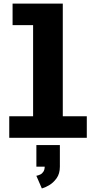

<svg xmlns="http://www.w3.org/2000/svg" viewBox="-20 -770 540 1073"><path d="M31.7 0V-120.3H165V-629.7H50.3V-750H330.9V-120.3H465.1V0ZM213.9 283.2 183.1 212.4Q195.1 210.3 205.7 204.9Q216.3 199.6 223.1 188.5Q229.9 177.5 229.9 159.5L314.6 161.6Q314.6 200.9 296.1 226.4Q277.7 251.9 254 265.5Q230.2 279.1 213.9 283.2ZM183.3 161.6V40.7H314.6V161.6Z"/></svg>

Font: Trispace Thin
Style: Regular
Weight: 100
Designer: Tyler Finck
Foundry: Etcetera Type Company
Version: Version 1.210